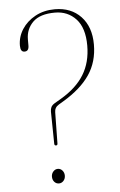

<svg xmlns="http://www.w3.org/2000/svg" viewBox="-53 -758 501 801"><g transform="rotate(-5 198.0 -357.0)"><path d="M154 -295.5Q154 -307 158 -315Q162 -323 173.5 -330L200 -345.5Q265.5 -384 297.2 -435.5Q329 -487 329 -557.5Q329 -631.5 294.5 -668.8Q260 -706 206.5 -706Q143.5 -706 114 -676.8Q84.5 -647.5 84.5 -604.5V-578.5Q84.5 -555 66.5 -555Q49 -554.5 49 -581.5Q49 -618 69.2 -649.5Q89.5 -681 125.2 -700.5Q161 -720 207 -720Q275 -720 316 -676.8Q357 -633.5 357 -559.5Q357 -487 320.5 -433Q284 -379 209.5 -334.5L189.5 -322.5Q171.5 -312 171.5 -291.5L169.5 -161Q169.5 -153.5 163 -153.5Q156 -153.5 156 -161.5ZM161.5 5.5Q150 5.5 142.2 -3.2Q134.5 -12 134.5 -25Q134.5 -37.5 142.5 -46.5Q150.5 -55.5 161.5 -55.5Q173 -55.5 180.8 -46.5Q188.5 -37.5 188.5 -25Q188.5 -12 180.5 -3.2Q172.5 5.5 161.5 5.5Z"/></g></svg>

Font: Fraunces 144pt S050 Thin
Style: Regular
Weight: 100
Version: Version 1.000; ttfautohint (v1.8.3)